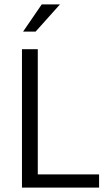

<svg xmlns="http://www.w3.org/2000/svg" viewBox="-20 -854 486 874"><path d="M80 -630H152V-60H431V0H80ZM142 -710H85L170 -834H253Z"/></svg>

Font: Mukta Vaani Light
Style: Regular
Weight: 300
Designer: Noopur Datye, Girish Dalvi, Yashodeep Gholap, Pallavi Karambelkar
Foundry: Ek Type
Version: Version 2.538;PS 1.000;hotconv 16.6.51;makeotf.lib2.5.65220;